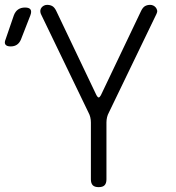

<svg xmlns="http://www.w3.org/2000/svg" viewBox="-106 -760 726 790"><path d="M-20 -597Q-26 -583 -36.5 -576Q-47 -569 -62 -569Q-78 -569 -83.5 -576.5Q-89 -584 -83 -598L-49 -697Q-43 -713 -31.5 -721Q-20 -729 -3 -729Q14 -729 19.5 -721Q25 -713 19 -697ZM300 10Q283 10 275.5 2Q268 -6 268 -22V-256Q268 -267 265.5 -277.5Q263 -288 258 -297L62 -703Q59 -711 60 -717.5Q61 -724 65 -729Q69 -734 75 -737Q81 -740 88 -740Q100 -740 109 -735Q118 -730 125 -716L291 -368Q296 -359 300 -359Q304 -359 309 -368L475 -716Q482 -730 491 -735Q500 -740 512 -740Q519 -740 525 -737Q531 -734 535 -729Q539 -724 540.5 -717.5Q542 -711 538 -703L342 -297Q337 -288 334.5 -277.5Q332 -267 332 -256V-22Q332 -6 324.5 2Q317 10 300 10Z"/></svg>

Font: Maple Mono ExtraLight
Style: Regular
Weight: 275
Monospace: yes
Designer: subframe7536
Version: Version 7.000